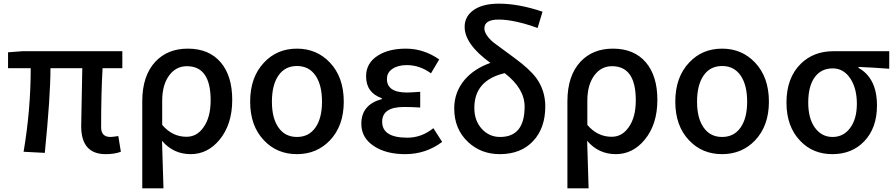

<svg xmlns="http://www.w3.org/2000/svg" viewBox="-20 -830 4897 1050"><path d="M424 -140 430 -457H256Q256 -304 225 6L109 0Q148 -230 148 -457H24V-544L103 -550H649V-457H541Q533 -324 533 -134Q533 -81 584 -81Q595 -81 627 -86L641 0Q606 13 558 13Q424 13 424 -140Z M758 -276Q758 -416 830 -493Q897 -564 1007 -564Q1123 -564 1187 -489Q1250 -415 1250 -284Q1250 -149 1180 -65Q1115 13 1023 13Q928 13 866 -60Q874 179 874 200H758ZM1093 -134Q1132 -188 1132 -282Q1132 -468 1002 -468Q944 -468 907 -420Q867 -368 867 -279V-147Q922 -82 1000 -82Q1057 -82 1093 -134Z M1424 -62Q1348 -141 1348 -274Q1348 -408 1424 -488Q1495 -564 1604 -564Q1712 -564 1784 -488Q1860 -408 1860 -274Q1860 -142 1784 -62Q1712 13 1604 13Q1495 13 1424 -62ZM1706 -134Q1741 -185 1741 -274Q1741 -364 1706 -416Q1670 -469 1604 -469Q1538 -469 1502 -416Q1467 -364 1467 -274Q1467 -185 1502 -134Q1538 -81 1604 -81Q1670 -81 1706 -134Z M2025 -31Q1956 -76 1956 -153Q1956 -258 2068 -288V-293Q1982 -323 1982 -413Q1982 -486 2048 -527Q2107 -564 2200 -564Q2297 -564 2382 -505L2337 -429Q2275 -474 2205 -474Q2157 -474 2127 -454Q2096 -434 2096 -398Q2096 -324 2206 -324Q2224 -324 2278 -328V-242Q2230 -245 2189 -245Q2070 -245 2070 -164Q2070 -77 2208 -77Q2285 -77 2350 -129L2398 -54Q2309 13 2196 13Q2091 13 2025 -31Z M2849 -247Q2849 -346 2740 -430Q2574 -391 2574 -240Q2574 -168 2617 -123Q2657 -81 2715 -81Q2849 -81 2849 -247ZM2920 -677Q2792 -723 2707 -723Q2629 -723 2629 -675Q2629 -641 2677 -599L2791 -515Q2875 -454 2913 -403Q2962 -335 2962 -248Q2962 -130 2896 -59Q2829 13 2713 13Q2611 13 2540 -53Q2464 -124 2464 -237Q2464 -327 2522 -395Q2574 -455 2662 -486Q2521 -588 2521 -683Q2521 -738 2566 -772Q2616 -810 2708 -810Q2817 -810 2947 -766Z M3083 -276Q3083 -416 3155 -493Q3222 -564 3332 -564Q3448 -564 3512 -489Q3575 -415 3575 -284Q3575 -149 3505 -65Q3440 13 3348 13Q3253 13 3191 -60Q3199 179 3199 200H3083ZM3418 -134Q3457 -188 3457 -282Q3457 -468 3327 -468Q3269 -468 3232 -420Q3192 -368 3192 -279V-147Q3247 -82 3325 -82Q3382 -82 3418 -134Z M3749 -62Q3673 -141 3673 -274Q3673 -408 3749 -488Q3820 -564 3929 -564Q4037 -564 4109 -488Q4185 -408 4185 -274Q4185 -142 4109 -62Q4037 13 3929 13Q3820 13 3749 -62ZM4031 -134Q4066 -185 4066 -274Q4066 -364 4031 -416Q3995 -469 3929 -469Q3863 -469 3827 -416Q3792 -364 3792 -274Q3792 -185 3827 -134Q3863 -81 3929 -81Q3995 -81 4031 -134Z M4356 -60Q4281 -138 4281 -269Q4281 -405 4360 -482Q4430 -550 4538 -550H4843V-454Q4753 -461 4675 -464V-459Q4776 -402 4776 -253Q4776 -130 4706 -57Q4639 13 4532 13Q4425 13 4356 -60ZM4629 -130Q4666 -179 4666 -263Q4666 -344 4632 -398Q4595 -456 4534 -456Q4473 -456 4438 -411Q4400 -362 4400 -269Q4400 -182 4437 -131Q4474 -81 4533 -81Q4593 -81 4629 -130Z"/></svg>

Font: Noto Sans S Chinese Medium
Style: Regular
Weight: 500
Designer: Ryoko NISHIZUKA  (kana & ideographs); Paul D. Hunt (Latin, Greek & Cyrillic); Wenlong ZHANG  (bopomofo); Sandoll Communi
Foundry: Adobe Systems Incorporated
Version: Version 1.000;PS 1;hotconv 1.0.78;makeotf.lib2.5.61930